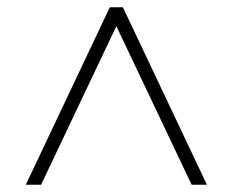

<svg xmlns="http://www.w3.org/2000/svg" viewBox="-20 -648 640 528"><path d="M51 -140 282 -628H318L549 -140H507L300 -576L93 -140Z"/></svg>

Font: Nunito Sans ExtraLight
Style: Regular
Weight: 200
Designer: Vernon Adams
Foundry: Vernon Adams
Version: Version 3.006; ttfautohint (v1.8.3)